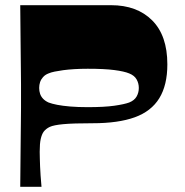

<svg xmlns="http://www.w3.org/2000/svg" viewBox="-20 -720 712 740"><path d="M58 0Q59 -96 59.5 -156.5Q60 -217 60.5 -252Q61 -287 61 -305Q61 -323 61 -332Q61 -341 61 -350Q61 -359 61 -368Q61 -377 61 -395Q61 -413 60.5 -448Q60 -483 59.5 -543.5Q59 -604 58 -700H408Q508 -700 566.5 -641.5Q625 -583 625 -472Q625 -392 594 -341.5Q563 -291 499.5 -268Q436 -245 337 -245Q262 -245 224.5 -241.5Q187 -238 172 -231Q157 -224 148 -212Q141 -202 137 -184.5Q133 -167 133 -135Q133 -123 133.5 -109Q134 -95 134.5 -78.5Q135 -62 136.5 -42.5Q138 -23 140 0ZM318 -307Q382 -307 420.5 -312.5Q459 -318 478 -325Q498 -333 506.5 -348Q515 -363 515 -381Q515 -399 506.5 -414Q498 -429 478 -437Q459 -445 420.5 -450Q382 -455 318 -455Q290 -455 266 -453.5Q242 -452 223.5 -449.5Q205 -447 190.5 -444Q176 -441 167 -437Q154 -432 146 -423Q138 -414 134.5 -403.5Q131 -393 131 -381Q131 -369 134.5 -358.5Q138 -348 146 -339.5Q154 -331 167 -325Q180 -320 200.5 -316Q221 -312 250.5 -309.5Q280 -307 318 -307Z"/></svg>

Font: Ojuju ExtraLight ExtraBold
Style: Regular
Weight: 800
Version: Version 1.000